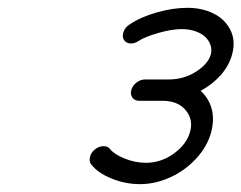

<svg xmlns="http://www.w3.org/2000/svg" viewBox="-20 -886 611 486"><path d="M346.4 -684.8H405.5Q445.6 -684.8 476.4 -704.7Q507.3 -724.6 513.7 -748.5Q516.6 -759.8 513.2 -770.9Q509.8 -782 500.9 -791.3Q491.9 -800.5 476 -806.4Q460 -812.3 439.7 -812.3Q414.6 -812.3 380.5 -802.5Q346.4 -792.7 330.3 -782Q319.8 -775.1 309.1 -776.1Q298.3 -777.1 293.5 -785.6Q288.6 -793.9 292.7 -805.4Q296.9 -816.9 307.4 -823.7Q335.9 -843 377 -854.6Q418 -866.2 454.1 -866.2Q491.5 -866.2 520.5 -851.8Q549.6 -837.4 563.2 -810.1Q576.9 -782.7 567.6 -748.5Q559.8 -719.7 538.7 -695.9Q517.6 -672.1 487.8 -656Q508.3 -637.5 515.6 -611.3Q522.9 -585.2 514.9 -552.5Q505.1 -515.6 476.8 -484.9Q448.5 -454.1 410.6 -437Q372.8 -419.9 334.5 -419.9Q297.1 -419.9 262.6 -434Q228 -448 210.9 -469.7Q205.1 -477.3 207.8 -488.6Q210.4 -500 220.2 -507.8Q230 -515.6 241.3 -516Q252.7 -516.4 258.5 -508.8Q269.3 -495.1 296 -484.5Q322.8 -473.9 348.9 -473.9Q387.7 -473.9 420.2 -497.4Q452.6 -521 461.2 -552.5Q469.7 -584 449.8 -607.4Q429.9 -630.9 391.1 -630.9H332Q321 -630.9 315.2 -638.9Q309.3 -647 312.3 -658Q315.2 -668.9 325.3 -676.9Q335.4 -684.8 346.4 -684.8Z"/></svg>

Font: Tecnico
Style: FinoInclinado
Weight: 400
Italic angle: -15°
Version: Version 1.3